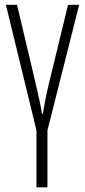

<svg xmlns="http://www.w3.org/2000/svg" viewBox="-20 -550 359 810"><path d="M180.2 0V240.2H133.8V0L4.9 -529.8H51.8Q84.5 -391.6 126 -216.8Q151.9 -108.4 157.2 -69.8H161.1Q168 -120.1 187 -200.2L267.1 -529.8H314Z"/></svg>

Font: Germano
Style: Regular
Weight: 300
Width: 3
Foundry: Ascender Corporation
Version: Version 1.10; ttfautohint (v1.5)